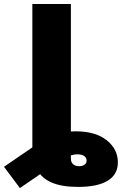

<svg xmlns="http://www.w3.org/2000/svg" viewBox="-116 -748 620 978"><path d="M281.2 204.1Q201.2 204.1 149.7 182.9Q98.1 161.6 73.5 117.7Q48.8 73.7 48.8 5.9V-93.8H245.1V59.6Q245.1 79.1 256.8 88.9Q268.6 98.6 287.1 98.6Q303.2 98.6 314.2 91.3Q325.2 84 325.2 70.3Q325.2 56.2 313.5 47.1Q301.8 38.1 277.3 38.1Q263.2 38.1 246.8 43Q230.5 47.9 205.6 62Q180.7 76.2 140.6 103.5L-14.6 210L-95.7 101.6L68.4 -10.7Q106.4 -36.6 157.2 -57.9Q208 -79.1 268.6 -79.1Q370.6 -79.1 427.5 -33.7Q484.4 11.7 484.4 79.1Q484.4 140.6 432.9 172.4Q381.3 204.1 281.2 204.1ZM245.1 -727.5V0H48.8V-727.5Z"/></svg>

Font: Inter 16pt Black
Style: Regular
Weight: 900
Version: Version 4.001;git-66647c0bb